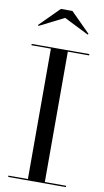

<svg xmlns="http://www.w3.org/2000/svg" viewBox="-105 -1018 579 1066"><g transform="rotate(10 185.0 -485.0)"><path d="M22.5 0V-7.5H132V-742.5H22.5V-750H347.5V-742.5H227.5V-7.5H347.5V0ZM42.5 -855 38.5 -859.5 148.5 -969.5H213.5L323.5 -859.5L319.5 -855L180.5 -924.5Z"/></g></svg>

Font: Bodoni Moda 28pt
Style: Regular
Weight: 400
Designer: Owen Earl
Foundry: indestructible type
Version: Version 2.005